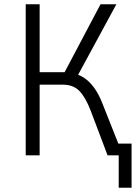

<svg xmlns="http://www.w3.org/2000/svg" viewBox="-20 -725 634 896"><path d="M534 151V0H498V-55H594V151ZM100 0V-705H165V-388H290L272 -370L449 -705H523L337 -362L312 -384Q344 -380 370.5 -363Q397 -346 419 -316Q441 -286 458 -242L554 0H482L403 -209Q379 -271 350.5 -300.5Q322 -330 272 -330H165V0Z"/></svg>

Font: Nunito Sans 7pt Condensed Light
Style: Regular
Weight: 300
Width: 3
Designer: Vernon Adams
Foundry: Vernon Adams
Version: Version 3.101;gftools[0.9.27]